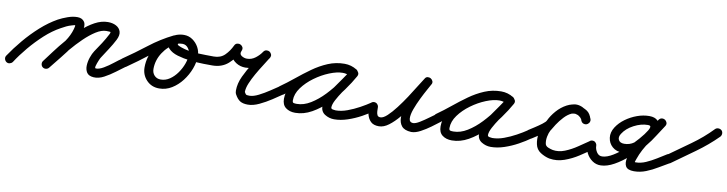

<svg xmlns="http://www.w3.org/2000/svg" viewBox="-47 -655 4014 1060"><g transform="rotate(10 1960.5 -125.5)"><path d="M21 26Q15 34 5 36.5Q-5 39 -14 33Q-22 27 -24.5 17Q-27 7 -21 -2Q9 -47 48 -93.5Q87 -140 131.5 -180Q176 -220 224 -247Q246 -259 275.5 -269.5Q305 -280 331 -279.5Q357 -279 369 -260.5Q381 -242 369 -197Q358 -158 333 -120Q308 -82 278.5 -46Q249 -10 224 22Q224 22 224 22Q224 22 224 22Q218 30 207.5 31.5Q197 33 189 27Q181 21 179.5 10.5Q178 0 184 -8Q207 -38 235 -71.5Q263 -105 287 -140Q311 -175 321 -211Q326 -230 325 -232.5Q324 -235 306 -229Q291 -225 276.5 -218Q262 -211 248 -203Q204 -179 162.5 -141Q121 -103 84.5 -59.5Q48 -16 21 26Q21 26 21 26Q21 26 21 26ZM224 22Q218 30 207.5 31.5Q197 33 189 27Q181 21 179.5 10.5Q178 0 184 -8Q203 -33 229 -68Q255 -103 287 -140Q319 -177 354.5 -209.5Q390 -242 427 -262Q464 -282 500 -282Q527 -282 546.5 -271.5Q566 -261 572 -241.5Q578 -222 564 -194Q564 -194 564 -194Q564 -194 564 -194Q549 -165 531 -137.5Q513 -110 495 -82Q492 -78 485.5 -62.5Q479 -47 475 -32.5Q471 -18 478 -18Q496 -17 521.5 -32Q547 -47 571.5 -66.5Q596 -86 613 -97Q613 -97 613 -97Q613 -97 613 -97Q621 -103 631.5 -101.5Q642 -100 647 -91Q653 -83 651.5 -72.5Q650 -62 641 -57Q619 -41 590.5 -19.5Q562 2 532 18Q502 34 474 32Q446 30 435.5 13.5Q425 -3 426 -26Q427 -49 435 -72Q443 -95 453 -110Q471 -136 488 -162.5Q505 -189 520 -218Q520 -218 520 -218Q520 -218 520 -218Q526 -230 521 -231Q516 -232 500 -232Q473 -232 441.5 -212Q410 -192 377.5 -160.5Q345 -129 315 -93.5Q285 -58 261.5 -27Q238 4 224 22Q224 22 224 22Q224 22 224 22Z M606 -63Q601 -71 602.5 -81.5Q604 -92 613 -98Q676 -141 738.5 -189.5Q801 -238 870 -272Q882 -277 890.5 -273Q899 -269 903 -260Q908 -251 905.5 -241.5Q903 -232 892 -227Q848 -206 820 -163Q792 -120 792 -71Q792 -49 805.5 -34.5Q819 -20 841 -20Q868 -20 891.5 -36Q915 -52 933 -77.5Q951 -103 961 -131Q971 -159 971 -183Q971 -201 958.5 -218Q946 -235 926 -235Q923 -235 912.5 -234Q902 -233 901 -230Q901 -230 901 -230Q901 -230 901 -230Q899 -225 909 -220.5Q919 -216 922 -215Q964 -200 1014 -198Q1064 -196 1108 -196Q1118 -196 1125.5 -188.5Q1133 -181 1133 -171Q1133 -161 1125.5 -153.5Q1118 -146 1108 -146Q1093 -146 1059 -146.5Q1025 -147 985.5 -151.5Q946 -156 912 -166Q878 -176 860 -195.5Q842 -215 853 -246Q853 -246 853 -246Q853 -246 853 -246Q861 -269 882.5 -277Q904 -285 926 -285Q953 -285 974.5 -270Q996 -255 1008.5 -232Q1021 -209 1021 -183Q1021 -148 1007 -111Q993 -74 968.5 -42Q944 -10 911.5 10Q879 30 841 30Q798 30 770 0.5Q742 -29 742 -71Q742 -134 778 -190Q814 -246 871 -272Q882 -277 891 -273Q900 -269 904 -260Q908 -252 905.5 -242Q903 -232 892 -227Q825 -194 764 -146.5Q703 -99 641 -56Q633 -51 622.5 -52.5Q612 -54 606 -63Z M1108 -146Q1098 -146 1090.5 -153.5Q1083 -161 1083 -171Q1083 -181 1090.5 -188.5Q1098 -196 1108 -196Q1146 -196 1169.5 -219.5Q1193 -243 1208 -275Q1214 -286 1223.5 -288.5Q1233 -291 1241 -287Q1250 -283 1254.5 -274.5Q1259 -266 1254 -254Q1245 -235 1259.5 -225.5Q1274 -216 1290 -216Q1316 -216 1337.5 -232.5Q1359 -249 1372 -269Q1379 -279 1389 -280Q1399 -281 1407 -276Q1414 -271 1417.5 -262Q1421 -253 1414 -242Q1402 -222 1384.5 -195Q1367 -168 1350.5 -139Q1334 -110 1322.5 -82.5Q1311 -55 1311 -33Q1311 -32 1311 -34Q1311 -34 1310 -34Q1310 -35 1310 -35Q1316 -24 1319.5 -20.5Q1323 -17 1339 -17Q1361 -17 1390.5 -32Q1420 -47 1448.5 -66Q1477 -85 1495 -97Q1495 -97 1495 -97Q1495 -97 1495 -97Q1503 -103 1513.5 -101.5Q1524 -100 1529 -91Q1535 -83 1533.5 -72.5Q1532 -62 1523 -57Q1500 -41 1468 -20Q1436 1 1402 17Q1368 33 1339 33Q1311 33 1295 23Q1279 13 1266 -11Q1266 -11 1266 -12Q1265 -12 1265 -12Q1261 -21 1261 -33Q1261 -72 1280.5 -113.5Q1300 -155 1326 -195Q1352 -235 1372 -268Q1378 -278 1388 -279Q1398 -280 1406 -275Q1414 -269 1417 -260Q1420 -251 1414 -241Q1393 -210 1360.5 -188Q1328 -166 1290 -166Q1261 -166 1237.5 -181Q1214 -196 1204.5 -220.5Q1195 -245 1208 -275Q1213 -286 1223 -288.5Q1233 -291 1241 -287Q1250 -283 1254.5 -274Q1259 -265 1254 -254Q1232 -208 1196.5 -177Q1161 -146 1108 -146Q1108 -146 1108 -146Q1108 -146 1108 -146Z M1488 -63Q1483 -71 1484.5 -81.5Q1486 -92 1495 -98Q1532 -124 1570.5 -155.5Q1609 -187 1649.5 -216Q1690 -245 1734 -263.5Q1778 -282 1827 -282Q1845 -282 1863 -277Q1881 -272 1897 -261Q1906 -254 1907 -244.5Q1908 -235 1903 -227Q1898 -220 1889 -216.5Q1880 -213 1869 -219Q1849 -231 1825 -231Q1793 -231 1751 -214Q1709 -197 1670 -168.5Q1631 -140 1605.5 -105Q1580 -70 1580 -34Q1580 -22 1586 -20Q1592 -18 1604 -18Q1643 -18 1682 -42Q1721 -66 1756 -103Q1791 -140 1818.5 -179.5Q1846 -219 1863 -250Q1869 -261 1879 -262.5Q1889 -264 1897 -260Q1905 -255 1909 -246Q1913 -237 1907 -226Q1897 -208 1879 -182Q1861 -156 1842 -128Q1823 -100 1809.5 -74.5Q1796 -49 1796 -32Q1796 -24 1806.5 -22Q1817 -20 1822 -20Q1853 -20 1887 -32.5Q1921 -45 1953 -62.5Q1985 -80 2010 -97Q2010 -97 2010 -97Q2010 -97 2010 -97Q2018 -103 2028.5 -101.5Q2039 -100 2044 -91Q2050 -83 2048.5 -72.5Q2047 -62 2038 -57Q2009 -36 1972.5 -16Q1936 4 1897 17Q1858 30 1822 30Q1794 30 1770 15Q1746 0 1746 -32Q1746 -58 1759 -86.5Q1772 -115 1791.5 -143.5Q1811 -172 1830.5 -199Q1850 -226 1863 -250Q1869 -261 1879 -262.5Q1889 -264 1897 -260Q1905 -255 1909 -246Q1913 -237 1907 -226Q1886 -188 1854 -143.5Q1822 -99 1782 -59Q1742 -19 1696.5 6.5Q1651 32 1604 32Q1572 32 1551 16Q1530 0 1530 -34Q1530 -71 1549.5 -107Q1569 -143 1601 -174.5Q1633 -206 1672 -230Q1711 -254 1751 -267.5Q1791 -281 1825 -281Q1863 -281 1895 -263Q1905 -257 1905.5 -247Q1906 -237 1901 -229Q1896 -221 1886.5 -217.5Q1877 -214 1867 -221Q1859 -227 1848 -229.5Q1837 -232 1827 -232Q1784 -232 1744 -213.5Q1704 -195 1666 -167Q1628 -139 1592.5 -109.5Q1557 -80 1523 -56Q1515 -51 1504.5 -52.5Q1494 -54 1488 -63Z M1999 -77Q1999 -87 2006.5 -94.5Q2014 -102 2024 -102Q2034 -102 2041.5 -94.5Q2049 -87 2049 -77Q2049 -68 2049.5 -55.5Q2050 -43 2054.5 -34Q2059 -25 2072 -25Q2088 -25 2110 -45.5Q2132 -66 2156.5 -98Q2181 -130 2204 -165Q2227 -200 2245.5 -230.5Q2264 -261 2275 -277Q2281 -288 2291 -289Q2301 -290 2309 -285Q2317 -280 2320.5 -271Q2324 -262 2317 -251Q2314 -245 2300.5 -221Q2287 -197 2271 -164.5Q2255 -132 2243.5 -100.5Q2232 -69 2233 -47.5Q2234 -26 2255 -25Q2255 -25 2255 -25Q2254 -25 2254 -25Q2269 -25 2292.5 -39.5Q2316 -54 2339 -71Q2362 -88 2375 -97Q2375 -97 2375 -97Q2375 -97 2375 -97Q2383 -103 2393.5 -101.5Q2404 -100 2409 -91Q2415 -83 2413.5 -72.5Q2412 -62 2403 -57Q2385 -43 2359 -24Q2333 -5 2305 10Q2277 25 2254 25Q2254 25 2253 25Q2253 25 2253 25Q2215 23 2199.5 4Q2184 -15 2184 -44.5Q2184 -74 2195 -108.5Q2206 -143 2221.5 -176.5Q2237 -210 2251.5 -236.5Q2266 -263 2275 -277Q2281 -287 2291 -288.5Q2301 -290 2309 -285Q2317 -280 2320.5 -270.5Q2324 -261 2317 -251Q2303 -228 2282.5 -194Q2262 -160 2236.5 -122Q2211 -84 2183 -50.5Q2155 -17 2127 4Q2099 25 2072 25Q2042 25 2026.5 10Q2011 -5 2005 -28.5Q1999 -52 1999 -77Q1999 -77 1999 -77Q1999 -77 1999 -77Z M2366 -63Q2361 -71 2362.5 -81.5Q2364 -92 2373 -98Q2410 -124 2448.5 -155.5Q2487 -187 2527.5 -216Q2568 -245 2612 -263.5Q2656 -282 2705 -282Q2723 -282 2741 -277Q2759 -272 2775 -261Q2784 -254 2785 -244.5Q2786 -235 2781 -227Q2776 -220 2767 -216.5Q2758 -213 2747 -219Q2727 -231 2703 -231Q2671 -231 2629 -214Q2587 -197 2548 -168.5Q2509 -140 2483.5 -105Q2458 -70 2458 -34Q2458 -22 2464 -20Q2470 -18 2482 -18Q2521 -18 2560 -42Q2599 -66 2634 -103Q2669 -140 2696.5 -179.5Q2724 -219 2741 -250Q2747 -261 2757 -262.5Q2767 -264 2775 -260Q2783 -255 2787 -246Q2791 -237 2785 -226Q2775 -208 2757 -182Q2739 -156 2720 -128Q2701 -100 2687.5 -74.5Q2674 -49 2674 -32Q2674 -24 2684.5 -22Q2695 -20 2700 -20Q2731 -20 2765 -32.5Q2799 -45 2831 -62.5Q2863 -80 2888 -97Q2888 -97 2888 -97Q2888 -97 2888 -97Q2896 -103 2906.5 -101.5Q2917 -100 2922 -91Q2928 -83 2926.5 -72.5Q2925 -62 2916 -57Q2887 -36 2850.5 -16Q2814 4 2775 17Q2736 30 2700 30Q2672 30 2648 15Q2624 0 2624 -32Q2624 -58 2637 -86.5Q2650 -115 2669.5 -143.5Q2689 -172 2708.5 -199Q2728 -226 2741 -250Q2747 -261 2757 -262.5Q2767 -264 2775 -260Q2783 -255 2787 -246Q2791 -237 2785 -226Q2764 -188 2732 -143.5Q2700 -99 2660 -59Q2620 -19 2574.5 6.5Q2529 32 2482 32Q2450 32 2429 16Q2408 0 2408 -34Q2408 -71 2427.5 -107Q2447 -143 2479 -174.5Q2511 -206 2550 -230Q2589 -254 2629 -267.5Q2669 -281 2703 -281Q2741 -281 2773 -263Q2783 -257 2783.5 -247Q2784 -237 2779 -229Q2774 -221 2764.5 -217.5Q2755 -214 2745 -221Q2737 -227 2726 -229.5Q2715 -232 2705 -232Q2662 -232 2622 -213.5Q2582 -195 2544 -167Q2506 -139 2470.5 -109.5Q2435 -80 2401 -56Q2393 -51 2382.5 -52.5Q2372 -54 2366 -63Z M2916 -56Q2907 -50 2897 -52.5Q2887 -55 2881 -63Q2875 -72 2877.5 -82Q2880 -92 2888 -98Q2899 -105 2920 -118.5Q2941 -132 2959.5 -146Q2978 -160 2981 -168Q2994 -196 3018 -223.5Q3042 -251 3073 -267.5Q3104 -284 3136 -281Q3137 -281 3139 -280Q3141 -280 3141 -280Q3169 -272 3188 -259.5Q3207 -247 3216 -216Q3219 -204 3213.5 -196Q3208 -188 3200 -185Q3191 -182 3182 -185.5Q3173 -189 3168 -200Q3166 -209 3161 -213Q3161 -213 3162 -213Q3162 -212 3162 -212Q3160 -215 3157 -217.5Q3154 -220 3151 -222Q3151 -222 3151 -222Q3150 -223 3150 -223Q3130 -238 3108.5 -228.5Q3087 -219 3067 -197.5Q3047 -176 3032 -153Q3017 -130 3010 -117Q3010 -117 3010 -118Q3010 -118 3010 -118Q3001 -101 2997 -79.5Q2993 -58 2997 -39Q3000 -27 3014.5 -21Q3029 -15 3040 -13Q3040 -13 3040 -13Q3039 -13 3039 -13Q3073 -7 3108 -21Q3143 -35 3176 -57.5Q3209 -80 3234 -97Q3242 -103 3252.5 -101.5Q3263 -100 3268 -91Q3274 -83 3272.5 -72.5Q3271 -62 3262 -57Q3230 -34 3192.5 -9.5Q3155 15 3113.5 29.5Q3072 44 3031 37Q3031 37 3030 37Q3030 37 3030 37Q3003 31 2979 15.5Q2955 0 2949 -29Q2943 -57 2948 -87Q2953 -117 2966 -142Q2966 -142 2966 -142Q2966 -142 2966 -143Q2981 -167 3003.5 -197.5Q3026 -228 3054 -252Q3082 -276 3114 -281.5Q3146 -287 3180 -263Q3180 -263 3179 -264Q3179 -264 3179 -264Q3184 -260 3188.5 -256Q3193 -252 3198 -248Q3198 -248 3198 -247Q3199 -247 3199 -247Q3209 -235 3216 -218Q3220 -206 3214 -198Q3208 -190 3199 -187Q3190 -184 3180.5 -187Q3171 -190 3168 -202Q3163 -220 3152.5 -224Q3142 -228 3127 -232Q3127 -232 3129 -232Q3132 -231 3132 -231Q3110 -233 3089 -219.5Q3068 -206 3051.5 -185.5Q3035 -165 3027 -148Q3019 -131 2998.5 -113.5Q2978 -96 2954.5 -81Q2931 -66 2916 -56Q2916 -56 2916 -56Q2916 -56 2916 -56Z M3223 -77Q3223 -87 3230.5 -94.5Q3238 -102 3248 -102Q3258 -102 3265.5 -94.5Q3273 -87 3273 -77Q3273 -59 3284.5 -41.5Q3296 -24 3316 -25Q3342 -26 3375.5 -46.5Q3409 -67 3442 -97.5Q3475 -128 3501.5 -158.5Q3528 -189 3541 -211Q3548 -222 3549 -231Q3550 -240 3534 -240Q3496 -240 3456 -219Q3416 -198 3396 -166Q3383 -146 3391 -130.5Q3399 -115 3423 -115Q3453 -115 3477 -132Q3501 -149 3520.5 -175Q3540 -201 3556.5 -228.5Q3573 -256 3588 -278Q3594 -288 3604 -289Q3614 -290 3622 -285Q3630 -279 3633 -270Q3636 -261 3629 -250Q3597 -201 3560 -150Q3523 -99 3504 -44Q3500 -31 3498.5 -28Q3497 -25 3502 -25Q3531 -25 3559.5 -37.5Q3588 -50 3615.5 -67Q3643 -84 3667 -99Q3676 -104 3686 -101.5Q3696 -99 3702 -90Q3707 -81 3704.5 -71Q3702 -61 3693 -55Q3664 -39 3633 -20Q3602 -1 3569 12Q3536 25 3502 25Q3466 25 3455.5 6.5Q3445 -12 3452.5 -42Q3460 -72 3478.5 -107Q3497 -142 3519 -176.5Q3541 -211 3560 -238Q3579 -265 3587 -278Q3594 -288 3604 -289Q3614 -290 3622 -284Q3630 -279 3633 -269.5Q3636 -260 3629 -250Q3610 -222 3590 -190Q3570 -158 3546.5 -129.5Q3523 -101 3493 -83Q3463 -65 3423 -65Q3387 -65 3365 -84.5Q3343 -104 3339 -134Q3335 -164 3354 -194Q3372 -222 3401.5 -243.5Q3431 -265 3465.5 -277.5Q3500 -290 3534 -290Q3565 -290 3581 -274Q3597 -258 3597.5 -233.5Q3598 -209 3584 -185Q3567 -158 3536.5 -122.5Q3506 -87 3468 -53.5Q3430 -20 3390.5 2Q3351 24 3317 25Q3290 26 3268.5 11Q3247 -4 3235 -27.5Q3223 -51 3223 -77Q3223 -77 3223 -77Q3223 -77 3223 -77Z M3660 -61Q3654 -70 3655.5 -80Q3657 -90 3666 -96Q3726 -139 3788.5 -183.5Q3851 -228 3903 -282Q3903 -282 3903 -282Q3903 -282 3903 -282Q3910 -289 3920.5 -289Q3931 -289 3939 -282Q3946 -275 3946 -264.5Q3946 -254 3939 -246Q3885 -192 3821 -146Q3757 -100 3694 -55Q3686 -49 3676 -51Q3666 -53 3660 -61Z"/></g></svg>

Font: FRB American Cursive Semibold
Style: Italic
Weight: 600
Italic angle: -25°
Version: Version 2.0;Modular Font Editor K font №1